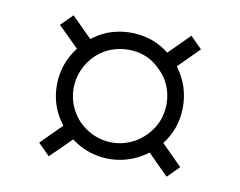

<svg xmlns="http://www.w3.org/2000/svg" viewBox="-56 -595 712 570"><g transform="rotate(10 300.5 -310.0)"><path d="M123 -97 88 -132 150 -194Q110 -245 110 -309.5Q110 -374 150 -426L88 -487L123 -522L184 -461Q218 -488 259 -496.5Q300 -505 341 -496.5Q382 -488 416 -461L478 -523L513 -488L451 -426Q490 -374 490 -309.5Q490 -245 451 -195L513 -133L478 -98L416 -160Q382 -134 341.5 -125Q301 -116 260.5 -124.5Q220 -133 186 -159ZM201 -211Q229 -184 264.5 -174.5Q300 -165 336 -174.5Q372 -184 399 -211Q427 -239 436 -274.5Q445 -310 436 -346Q427 -382 399 -409Q372 -437 336.5 -445.5Q301 -454 265 -445Q229 -436 202 -409Q175 -381 165.5 -345.5Q156 -310 165 -274.5Q174 -239 201 -211Z"/></g></svg>

Font: Wittgenstein
Style: Bold
Weight: 700
Designer: Jörg Drees
Foundry: Jörg Drees
Version: Version 1.303; ttfautohint (v1.8.4.7-5d5b)